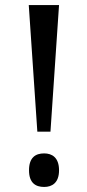

<svg xmlns="http://www.w3.org/2000/svg" viewBox="-20 -734 344 761"><path d="M128 -212H180L214 -714H94ZM155 7C186 7 214 -9 214 -59C214 -110 186 -126 155 -126C121 -126 95 -110 95 -59C95 -9 121 7 155 7Z"/></svg>

Font: Noto Serif Condensed Medium
Style: Regular
Weight: 500
Width: 3
Designer: Monotype Design Team
Foundry: Monotype Imaging Inc.
Version: Version 2.015